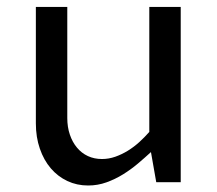

<svg xmlns="http://www.w3.org/2000/svg" viewBox="-20 -538 640 567"><path d="M85.9 -517.6H178.7V-189.5Q178.7 -162.6 186.3 -140.4Q193.8 -118.2 207.3 -102.1Q220.7 -85.9 239.5 -77.1Q258.3 -68.4 281.2 -68.4Q301.3 -68.4 320.6 -75.2Q339.8 -82 357.7 -93Q375.5 -104 391.4 -118.4Q407.2 -132.8 420.9 -148.4V-517.6H513.7V0H441.4L425.8 -88.9Q407.7 -72.3 387.2 -54.9Q366.7 -37.6 343.5 -23.2Q320.3 -8.8 294.4 0.5Q268.6 9.8 240.2 9.8Q207 9.8 179 -3.4Q150.9 -16.6 130.1 -40.8Q109.4 -64.9 97.7 -98.9Q85.9 -132.8 85.9 -173.8Z"/></svg>

Font: Proza Libre
Style: Regular
Weight: 400
Designer: Jasper de Waard
Foundry: Jasper de Waard
Version: Version 1.000; ttfautohint (v1.4.1.8-43bc)